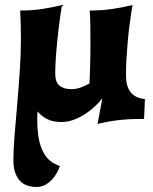

<svg xmlns="http://www.w3.org/2000/svg" viewBox="-20 -472 608 762"><path d="M128.9 -29.8Q127.9 -21 127.9 -12.7Q127.9 -4.4 127.9 2.9Q127.9 49.3 134.5 81.3Q141.1 113.3 153.1 134.5Q165 155.8 181.4 168Q197.8 180.2 217.8 187Q213.4 200.2 205.3 214.8Q197.3 229.5 185.5 241.7Q173.8 253.9 158.7 262Q143.6 270 125 270Q107.4 270 90.8 265.1Q74.2 260.3 61.5 248Q48.8 235.8 41 215.3Q33.2 194.8 33.2 163.1Q33.2 122.6 37.8 65.7Q42.5 8.8 48.1 -55.7Q53.7 -120.1 58.3 -187.7Q63 -255.4 63 -317.9Q63 -374.5 60.1 -430.2Q111.3 -430.2 153.3 -437.3Q195.3 -444.3 226.1 -452.1Q220.7 -420.4 215.8 -383.3Q210.9 -346.2 207.3 -309.3Q203.6 -272.5 201.4 -238.8Q199.2 -205.1 199.2 -180.2Q199.2 -146 216.1 -132.1Q232.9 -118.2 263.2 -118.2Q283.7 -118.2 302.5 -125.5Q321.3 -132.8 335 -141.1Q335.4 -151.4 336.2 -168.5Q336.9 -185.5 337.6 -207.3Q338.4 -229 338.6 -253.9Q338.9 -278.8 338.9 -304.2Q338.9 -334.5 338.6 -366.2Q338.4 -397.9 335.9 -430.2Q387.2 -430.2 431.2 -437.3Q475.1 -444.3 505.9 -452.1Q500 -417 495.1 -380.6Q490.2 -344.2 487.1 -308.8Q483.9 -273.4 481.9 -239.3Q480 -205.1 480 -173.8Q480 -127.9 499.3 -105Q518.6 -82 555.2 -79.1L551.8 0H544.9Q517.1 0 493.9 1.2Q470.7 2.4 449.7 4.9Q428.7 7.3 408.7 11Q388.7 14.6 367.2 20L386.2 -82Q373 -64.9 355 -48.3Q336.9 -31.7 315.7 -18.1Q294.4 -4.4 271 3.9Q247.6 12.2 223.1 12.2Q189.9 12.2 167 0.5Q144 -11.2 128.9 -29.8Z"/></svg>

Font: Simonetta
Style: Black
Weight: 900
Designer: Gayaneh Bagdasaryan
Foundry: Brownfox
Version: Version 1.002